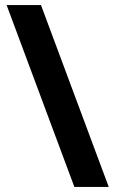

<svg xmlns="http://www.w3.org/2000/svg" viewBox="-20 -734 453 754"><path d="M141 -714 407 0H272L6 -714Z"/></svg>

Font: Noto Sans Hebrew
Style: Bold
Weight: 700
Designer: Monotype Design Team
Foundry: Monotype Imaging Inc.
Version: Version 2.003